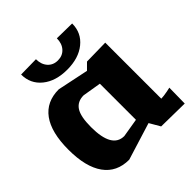

<svg xmlns="http://www.w3.org/2000/svg" viewBox="-215 -998 1170 1170"><g transform="rotate(-45 370.0 -412.5)"><path d="M20 -299.8Q20 -448.7 75.9 -525.4Q131.8 -602.1 238.8 -602.1L439.9 -560.1L480 -600.1L640.1 -603V-120.1Q659.7 -120.1 695.8 -127L722.2 -132.8L720.2 2L520 -1L480 -69.8L238.8 4.9Q132.3 4.9 76.2 -73.2Q20 -151.4 20 -299.8ZM140.1 -828.1 270 -830.1Q270 -785.2 294.7 -757.6Q319.3 -730 359.9 -730Q400.4 -730 425.3 -757.6Q450.2 -785.2 450.2 -830.1L580.1 -828.1Q580.1 -748 519.5 -699Q459 -649.9 359.9 -649.9Q260.7 -649.9 200.4 -699Q140.1 -748 140.1 -828.1ZM214.8 -299.8Q214.8 -118.2 319.8 -118.2L439.9 -138.2V-449.2L319.8 -469.2Q266.6 -469.2 240.7 -430.4Q214.8 -391.6 214.8 -299.8Z"/></g></svg>

Font: Zantroke
Style: Regular
Weight: 500
Foundry: gluk
Version: Version 0.36